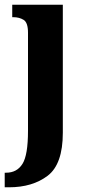

<svg xmlns="http://www.w3.org/2000/svg" viewBox="-38 -556 362 816"><path d="M-18 240H0Q100 240 164.5 191Q229 142 229 8V-536H14V-483H18Q44 -483 62.5 -471.5Q81 -460 81 -417V0Q81 103 57.5 140.5Q34 178 -12 178H-18Z"/></svg>

Font: Noto Serif ExtraCondensed Extra
Style: Regular
Weight: 800
Width: 3
Designer: Monotype Design Team
Foundry: Monotype Imaging Inc.
Version: Version 1.002